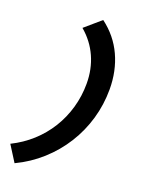

<svg xmlns="http://www.w3.org/2000/svg" viewBox="-224 -790 804 1084"><g transform="rotate(20 178.0 -247.5)"><path d="M369 -357Q369 -265 344 -179Q319 -93 272 -18Q225 57 158 117.5Q91 178 7 218Q-8 195 -23 170.5Q-38 146 -53 123Q14 90 67.5 41.5Q121 -7 158.5 -67.5Q196 -128 216 -198Q236 -268 236 -343Q236 -430 203 -503.5Q170 -577 106 -631Q130 -651 153.5 -672Q177 -693 201 -713Q285 -650 327 -558.5Q369 -467 369 -357Z"/></g></svg>

Font: Rosa Sans
Style: Bold Italic
Weight: 700
Italic angle: -12°
Designer: Pentagram / MCKL
Foundry: Pentagram / MCKL
Version: Version 1.005;September 16, 2019;FontCreator 11.5.0.2425 64-